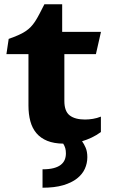

<svg xmlns="http://www.w3.org/2000/svg" viewBox="-20 -668 540 906"><path d="M114.3 -412.6H10.3L21 -484.4Q46.9 -493.7 65.9 -502Q85 -510.3 99.4 -519.8Q113.8 -529.3 124.8 -540.5Q135.7 -551.8 145.8 -567.1Q155.8 -582.5 166 -602.1Q176.3 -621.6 189.5 -647.9H273.4V-517.6H456.5L432.6 -412.6H283.7V-191.4Q283.7 -143.1 308.8 -123.5Q334 -104 380.9 -104Q399.4 -104 418.7 -107.2Q438 -110.4 456.1 -117.7V-44.9Q435.5 -29.8 412.8 -19Q390.1 -8.3 367.2 -1.5Q376.5 11.2 384.3 29.3Q392.1 47.4 392.1 73.7Q392.1 102.5 380.4 128.4Q368.7 154.3 343.3 174.3Q317.9 194.3 277.8 206.1Q237.8 217.8 180.7 217.8V130.9Q211.4 130.9 232.4 125.5Q253.4 120.1 266.4 110.1Q279.3 100.1 285.2 86.4Q291 72.8 291 55.7Q291 42 288.1 31.5Q285.2 21 278.3 9.8Q234.4 9.3 203.1 -3.4Q171.9 -16.1 152.1 -39.3Q132.3 -62.5 123.3 -95.7Q114.3 -128.9 114.3 -169.9Z"/></svg>

Font: Proza Libre
Style: Bold
Weight: 700
Designer: Jasper de Waard
Foundry: Jasper de Waard
Version: Version 1.000; ttfautohint (v1.4.1.8-43bc)